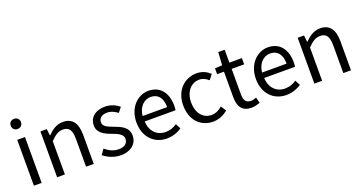

<svg xmlns="http://www.w3.org/2000/svg" viewBox="-42 -1449 4016 2137"><g transform="rotate(-20 1966.0 -381.0)"><path d="M92 0H184V-543H92ZM138 -655C174 -655 199 -679 199 -716C199 -751 174 -775 138 -775C102 -775 78 -751 78 -716C78 -679 102 -655 138 -655Z M367 0H459V-394C513 -449 551 -477 607 -477C679 -477 710 -434 710 -332V0H801V-344C801 -482 749 -557 635 -557C561 -557 504 -516 453 -464H451L442 -543H367Z M1119 13C1247 13 1316 -60 1316 -148C1316 -251 1230 -283 1151 -313C1090 -336 1034 -356 1034 -407C1034 -450 1066 -486 1135 -486C1183 -486 1221 -465 1258 -438L1302 -495C1261 -529 1201 -557 1134 -557C1015 -557 947 -489 947 -403C947 -310 1029 -274 1105 -246C1165 -224 1229 -198 1229 -143C1229 -96 1194 -58 1122 -58C1057 -58 1009 -84 961 -123L917 -62C968 -19 1042 13 1119 13Z M1665 13C1738 13 1796 -11 1843 -42L1811 -103C1770 -76 1728 -60 1675 -60C1572 -60 1501 -134 1495 -250H1861C1863 -264 1865 -282 1865 -302C1865 -457 1787 -557 1648 -557C1524 -557 1405 -448 1405 -271C1405 -92 1520 13 1665 13ZM1494 -315C1505 -423 1573 -484 1650 -484C1735 -484 1785 -425 1785 -315Z M2213 13C2278 13 2340 -13 2389 -55L2349 -117C2315 -87 2271 -63 2221 -63C2121 -63 2053 -146 2053 -271C2053 -396 2125 -480 2224 -480C2266 -480 2301 -461 2332 -433L2378 -493C2340 -527 2291 -557 2220 -557C2080 -557 1959 -452 1959 -271C1959 -91 2069 13 2213 13Z M2668 13C2702 13 2738 3 2769 -7L2751 -76C2733 -68 2709 -61 2689 -61C2626 -61 2605 -99 2605 -165V-469H2753V-543H2605V-696H2529L2519 -543L2433 -538V-469H2514V-168C2514 -59 2553 13 2668 13Z M3080 13C3153 13 3211 -11 3258 -42L3226 -103C3185 -76 3143 -60 3090 -60C2987 -60 2916 -134 2910 -250H3276C3278 -264 3280 -282 3280 -302C3280 -457 3202 -557 3063 -557C2939 -557 2820 -448 2820 -271C2820 -92 2935 13 3080 13ZM2909 -315C2920 -423 2988 -484 3065 -484C3150 -484 3200 -425 3200 -315Z M3414 0H3506V-394C3560 -449 3598 -477 3654 -477C3726 -477 3757 -434 3757 -332V0H3848V-344C3848 -482 3796 -557 3682 -557C3608 -557 3551 -516 3500 -464H3498L3489 -543H3414Z"/></g></svg>

Font: Noto Sans KR
Style: Regular
Weight: 400
Designer: Ryoko NISHIZUKA 西塚涼子 (kana, bopomofo & ideographs); Paul D. Hunt (Latin, Greek & Cyrillic); Sandoll Communications 산돌커뮤니
Foundry: Adobe
Version: Version 2.004;hotconv 1.0.118;makeotfexe 2.5.65603